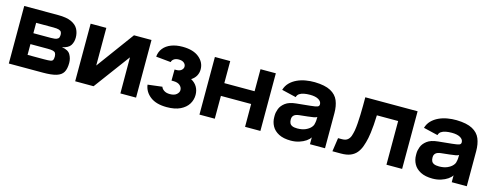

<svg xmlns="http://www.w3.org/2000/svg" viewBox="-23 -1055 4115 1609"><g transform="rotate(15 2034.5 -250.5)"><path d="M341.7 -499.3Q416.3 -499.3 458 -479.8Q499.7 -460.3 516.8 -427.7Q534 -395 534 -354.7Q534 -316.7 516 -287.7Q498 -258.7 442.7 -247.3Q498 -239.7 516.8 -207.2Q535.7 -174.7 535.7 -135.7Q535.7 -83.7 518.5 -54.5Q501.3 -25.3 459.7 -12.7Q418 0 343.3 0H48V-499.3ZM181 -110.7H325.7Q361.7 -110.7 378.5 -113.5Q395.3 -116.3 400.3 -126.3Q405.3 -136.3 405.3 -156.7Q404.7 -175.3 398.7 -185.5Q392.7 -195.7 377.2 -199.8Q361.7 -204 332.3 -204H181ZM181 -298.7H332.3Q368.3 -298.7 383.5 -305.2Q398.7 -311.7 401.7 -321.8Q404.7 -332 405.3 -344Q405.3 -358 400.3 -368.2Q395.3 -378.3 379.5 -383.5Q363.7 -388.7 331 -388.7H181Z M624 -500H760V-173.3L1000 -500H1152V0H1016L1015.3 -313L783.3 0L623.7 -0.3Z M1402.7 -311H1417.7Q1446.3 -311 1461.8 -324.7Q1477.3 -338.3 1477.3 -355.7Q1477.3 -374.7 1461.3 -388Q1445.3 -401.3 1416.3 -401.3Q1390 -401.3 1374 -390Q1358 -378.7 1355.3 -362.7L1226 -375.3Q1229.7 -418.3 1254.3 -449Q1279 -479.7 1321.2 -496.2Q1363.3 -512.7 1419 -512.7Q1512.3 -512.7 1563 -470.8Q1613.7 -429 1613.7 -368Q1613.7 -337.7 1599.7 -312.3Q1585.7 -287 1557.7 -269Q1593 -250 1610.5 -219.3Q1628 -188.7 1628 -150.3Q1628 -107.3 1605.5 -70.8Q1583 -34.3 1536.7 -11.8Q1490.3 10.7 1419.7 10.7Q1328 10.7 1276.3 -29.2Q1224.7 -69 1216.7 -130L1341.7 -145.3Q1346.3 -128.7 1365.8 -115.2Q1385.3 -101.7 1417.7 -101.7Q1455.7 -101.7 1475.3 -119Q1495 -136.3 1495 -156.7Q1495 -180.3 1475.3 -197.5Q1455.7 -214.7 1417.7 -214.7H1402Z M1835 0H1702V-500H1835V-308.7H2097.7V-500H2230.7V0H2097.7L2097.3 -198H1835Z M2318 -380Q2328.7 -416.7 2353.8 -442.2Q2379 -467.7 2413.3 -483.7Q2447.7 -499.7 2487.3 -506.5Q2527 -513.3 2566.3 -512.7Q2656 -510.7 2704.8 -484.2Q2753.7 -457.7 2772.5 -412Q2791.3 -366.3 2791.3 -305V0H2660.7V-59.7Q2650 -41.7 2626.2 -25.2Q2602.3 -8.7 2568.8 2Q2535.3 12.7 2496.7 12.7Q2433 12.7 2392.2 -8.5Q2351.3 -29.7 2332 -65Q2312.7 -100.3 2312.7 -142V-157Q2312.7 -183 2324.3 -214Q2336 -245 2368.2 -269.5Q2400.3 -294 2461.7 -300L2579.7 -312Q2626.3 -316.7 2640.8 -322.5Q2655.3 -328.3 2655.3 -344.3Q2655.3 -369 2629 -384.7Q2602.7 -400.3 2555.3 -400.3Q2526 -400.3 2502.5 -395.7Q2479 -391 2463.5 -380.5Q2448 -370 2443 -350.3ZM2451.7 -161.7V-156.3Q2451.7 -140 2457.8 -127Q2464 -114 2479.7 -107Q2495.3 -100 2523.7 -100Q2565 -100.3 2593.7 -113Q2622.3 -125.7 2638.2 -143.5Q2654 -161.3 2655.7 -177.3Q2659.3 -190.3 2660.5 -206.3Q2661.7 -222.3 2661.3 -236.7Q2654 -230 2635 -226.8Q2616 -223.7 2583 -219.7L2510 -211.7Q2479.3 -208.3 2465.5 -195.3Q2451.7 -182.3 2451.7 -161.7Z M3460.7 -500 3460.3 0H3324.3V-379H3139.7Q3138.3 -334 3135.2 -294.7Q3132 -255.3 3128 -224.8Q3124 -194.3 3120 -176Q3111.3 -135.3 3099 -101.7Q3086.7 -68 3066.5 -43.5Q3046.3 -19 3013.8 -5.3Q2981.3 8.3 2931.3 8.3H2857.7L2875 -110H2908.3Q2940 -110 2957 -123.8Q2974 -137.7 2981.7 -160.3Q2989.3 -183 2994.3 -209.3Q2999 -238 3001.5 -273.3Q3004 -308.7 3005.3 -347.3Q3006.7 -386 3006.8 -425Q3007 -464 3007 -500Z M3548 -380Q3558.7 -416.7 3583.8 -442.2Q3609 -467.7 3643.3 -483.7Q3677.7 -499.7 3717.3 -506.5Q3757 -513.3 3796.3 -512.7Q3886 -510.7 3934.8 -484.2Q3983.7 -457.7 4002.5 -412Q4021.3 -366.3 4021.3 -305V0H3890.7V-59.7Q3880 -41.7 3856.2 -25.2Q3832.3 -8.7 3798.8 2Q3765.3 12.7 3726.7 12.7Q3663 12.7 3622.2 -8.5Q3581.3 -29.7 3562 -65Q3542.7 -100.3 3542.7 -142V-157Q3542.7 -183 3554.3 -214Q3566 -245 3598.2 -269.5Q3630.3 -294 3691.7 -300L3809.7 -312Q3856.3 -316.7 3870.8 -322.5Q3885.3 -328.3 3885.3 -344.3Q3885.3 -369 3859 -384.7Q3832.7 -400.3 3785.3 -400.3Q3756 -400.3 3732.5 -395.7Q3709 -391 3693.5 -380.5Q3678 -370 3673 -350.3ZM3681.7 -161.7V-156.3Q3681.7 -140 3687.8 -127Q3694 -114 3709.7 -107Q3725.3 -100 3753.7 -100Q3795 -100.3 3823.7 -113Q3852.3 -125.7 3868.2 -143.5Q3884 -161.3 3885.7 -177.3Q3889.3 -190.3 3890.5 -206.3Q3891.7 -222.3 3891.3 -236.7Q3884 -230 3865 -226.8Q3846 -223.7 3813 -219.7L3740 -211.7Q3709.3 -208.3 3695.5 -195.3Q3681.7 -182.3 3681.7 -161.7Z"/></g></svg>

Font: Nata Sans
Style: Regular
Weight: 400
Designer: Daniel Uzquiano Cruz
Version: Version 1.001